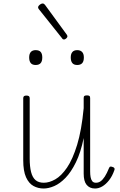

<svg xmlns="http://www.w3.org/2000/svg" viewBox="-20 -1062 686 1099"><path d="M230 17Q198 17 171.5 2.5Q145 -12 129 -47.5Q113 -83 113 -145V-500Q113 -508 117.5 -511.5Q122 -515 131 -515Q141 -515 145.5 -511.5Q150 -508 150 -500V-155Q150 -108 158 -77Q166 -46 183.5 -31Q201 -16 231 -16Q262 -16 296.5 -35.5Q331 -55 363.5 -102.5Q396 -150 421.5 -233Q447 -316 459 -443V-501Q459 -510 463.5 -513Q468 -516 478 -516Q487 -516 491.5 -513Q496 -510 496 -501V-81Q496 -63 498.5 -48.5Q501 -34 508 -25Q515 -16 529 -16Q544 -16 556 -24.5Q568 -33 580 -51.5Q592 -70 604 -100Q607 -108 612.5 -108.5Q618 -109 625 -106Q633 -104 635 -99Q637 -94 635 -89Q623 -54 604.5 -30.5Q586 -7 565.5 5Q545 17 524 17Q508 17 496 11.5Q484 6 475.5 -4.5Q467 -15 463 -31Q459 -47 459 -68V-272Q442 -189 414.5 -133Q387 -77 355 -44Q323 -11 290.5 3Q258 17 230 17ZM184 -690Q165 -690 156 -701Q147 -712 147 -733Q147 -754 156.5 -764.5Q166 -775 184 -775Q204 -775 213 -764.5Q222 -754 222 -733Q222 -711 212.5 -700.5Q203 -690 184 -690ZM422 -690Q403 -690 394 -701Q385 -712 385 -733Q385 -754 394.5 -764.5Q404 -775 422 -775Q440 -775 450 -764.5Q460 -754 460 -733Q460 -711 450.5 -700.5Q441 -690 422 -690ZM347 -836Q344 -836 341 -837Q338 -838 336 -842L202 -1010Q200 -1013 199 -1015Q198 -1017 198 -1020Q198 -1025 202.5 -1030Q207 -1035 213 -1038.5Q219 -1042 224 -1042Q231 -1042 237 -1035L362 -864Q364 -861 365 -858.5Q366 -856 366 -854Q366 -848 359 -842Q352 -836 347 -836Z"/></svg>

Font: Playwrite FR Moderne Thin
Style: Regular
Weight: 250
Version: Version 1.002